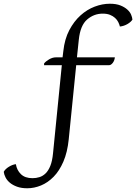

<svg xmlns="http://www.w3.org/2000/svg" viewBox="-110 -798 729 1028"><path d="M126 -458Q134 -469 152.5 -480Q171 -491 190 -491H225L229 -524Q236 -589 261 -636.5Q286 -684 321 -715.5Q356 -747 397 -762.5Q438 -778 478 -778Q512 -778 534.5 -769Q557 -760 571.5 -747Q586 -734 592 -719.5Q598 -705 599 -693Q591 -680 572 -669Q553 -658 532 -656Q529 -668 523 -680Q517 -692 506 -702Q495 -712 479 -718.5Q463 -725 440 -725Q393 -725 356.5 -693.5Q320 -662 312 -586L302 -491H505Q503 -473 493.5 -461Q484 -449 474 -449H298L258 -52Q251 17 229.5 67Q208 117 177 148.5Q146 180 109.5 195Q73 210 36 210Q4 210 -19 201.5Q-42 193 -57 180.5Q-72 168 -80 152.5Q-88 137 -90 122Q-82 107 -62.5 95Q-43 83 -25 81Q-20 113 2 134.5Q24 156 64 156Q83 156 101 150.5Q119 145 134 130.5Q149 116 159.5 90Q170 64 174 22L221 -449H126Z"/></svg>

Font: Gotu
Style: Regular
Weight: 400
Designer: Sarang Kulkarni & Kailash Malviya
Foundry: Ek Type
Version: Version 2.320;hotconv 1.0.109;makeotfexe 2.5.65596; ttfautoh